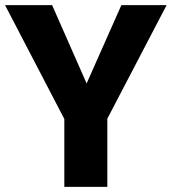

<svg xmlns="http://www.w3.org/2000/svg" viewBox="-28 -731 672 751"><path d="M391.8 -266.7V0H223.6V-265.6L-8.2 -710.8H175.9L310.8 -404.6L446.7 -710.8H623.6Z"/></svg>

Font: FiraCode Nerd Font Mono
Style: Bold
Weight: 700
Monospace: yes
Designer: Carrois Corporate, Edenspiekermann AG, Nikita Prokopov
Foundry: Carrois Corporate, Edenspiekermann AG, Nikita Prokopov
Version: Version 6.002;Nerd Fonts 3.3.0